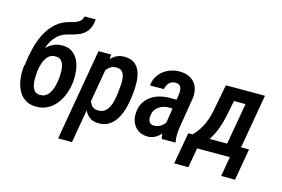

<svg xmlns="http://www.w3.org/2000/svg" viewBox="-116 -1020 2177 1483"><g transform="rotate(15 972.5 -278.5)"><path d="M393.1 -759.3 481.9 -759.8Q479 -718.8 466.1 -690.7Q453.1 -662.6 431.6 -644Q410.2 -625.5 380.1 -614Q350.1 -602.5 313 -593.8Q260.3 -581.5 227.3 -552Q194.3 -522.5 175.5 -482.2Q156.7 -441.9 147.7 -395.3Q138.7 -348.6 133.8 -301.8L129.9 -269.5L42 -260.7L45.9 -293Q52.7 -352.5 68.4 -415.5Q84 -478.5 112.3 -534.4Q140.6 -590.3 185.5 -631.3Q230.5 -672.4 296.4 -688.5Q318.4 -693.4 338.4 -700.7Q358.4 -708 373.3 -721.7Q388.2 -735.4 393.1 -759.3ZM290 -498.5Q337.9 -497.6 368.7 -474.6Q399.4 -451.7 416 -415.8Q432.6 -379.9 437.5 -337.9Q442.4 -295.9 439 -256.3L438 -245.1Q433.1 -197.8 416.3 -151.9Q399.4 -106 370.6 -68.8Q341.8 -31.7 300.8 -10Q259.8 11.7 206.1 10.7Q153.3 9.3 118.7 -15.4Q84 -40 65.2 -79.3Q46.4 -118.7 40.5 -164.8Q34.7 -210.9 38.6 -255.4L39.6 -265.6Q42 -278.3 49.6 -289.8Q57.1 -301.3 65.9 -312Q74.7 -322.8 80.6 -333.5Q103.5 -373 132.3 -411.9Q161.1 -450.7 200 -475.3Q238.8 -500 290 -498.5ZM259.8 -403.3Q221.2 -404.8 198.2 -380.1Q175.3 -355.5 164.1 -320.3Q152.8 -285.2 149.4 -254.4L148.9 -244.1Q147 -224.1 146.7 -197.5Q146.5 -170.9 151.6 -145.5Q156.7 -120.1 171.6 -103Q186.5 -85.9 214.8 -85Q245.6 -83.5 266.1 -99.4Q286.6 -115.2 299.1 -140.6Q311.5 -166 317.9 -194.1Q324.2 -222.2 326.7 -245.6L327.6 -256.3Q329.1 -275.9 328.9 -300.8Q328.6 -325.7 322.8 -348.6Q316.9 -371.6 302.2 -387.2Q287.6 -402.8 259.8 -403.3Z M658.7 -420.4 550.3 203.1H439.5L566.4 -528.3H668ZM909.2 -285.2 904.3 -243.7Q898.9 -201.2 886.2 -156Q873.5 -110.8 850.8 -72.5Q828.1 -34.2 792 -11.2Q755.9 11.7 703.1 9.8Q659.2 8.3 632.1 -15.4Q605 -39.1 591.1 -75.4Q577.1 -111.8 573.2 -152.6Q569.3 -193.4 571.3 -228L580.1 -292Q586.9 -331.1 600.6 -374Q614.3 -417 637.5 -454.8Q660.6 -492.7 694.8 -516.4Q729 -540 776.4 -538.6Q827.6 -537.1 856.9 -512.9Q886.2 -488.8 898.9 -450.7Q911.6 -412.6 912.6 -368.7Q913.6 -324.7 909.2 -285.2ZM793.5 -243.2 797.9 -285.6Q800.3 -306.6 801.8 -332.8Q803.2 -358.9 798.8 -383.8Q794.4 -408.7 779.8 -425Q765.1 -441.4 735.4 -442.4Q710.4 -442.9 690.9 -432.1Q671.4 -421.4 657.5 -403.3Q643.6 -385.3 634.5 -363.5Q625.5 -341.8 621.6 -320.3L603.5 -199.7Q602.1 -173.8 608.4 -147.9Q614.7 -122.1 631.1 -104.2Q647.5 -86.4 677.7 -85Q710 -83.5 731 -98.4Q752 -113.3 764.6 -137.5Q777.3 -161.6 783.7 -189.9Q790 -218.3 793.5 -243.2Z M1211.4 -107.4 1253.4 -372.1Q1255.4 -391.1 1252.7 -408Q1250 -424.8 1239 -435.5Q1228 -446.3 1205.6 -446.8Q1183.6 -447.3 1168 -437.7Q1152.3 -428.2 1142.8 -411.9Q1133.3 -395.5 1129.9 -376L1019 -375Q1022 -413.1 1039.3 -443.6Q1056.6 -474.1 1084 -495.6Q1111.3 -517.1 1145.3 -528.1Q1179.2 -539.1 1215.8 -538.6Q1267.1 -538.1 1302.2 -516.8Q1337.4 -495.6 1353.5 -458Q1369.6 -420.4 1364.3 -369.1L1324.2 -122.1Q1319.8 -93.8 1318.6 -65.2Q1317.4 -36.6 1323.2 -8.3L1322.8 0L1213.4 0.5Q1206.5 -25.9 1207 -53.2Q1207.5 -80.6 1211.4 -107.4ZM1263.2 -321.8 1251 -248 1203.1 -248.5Q1180.7 -248.5 1160.4 -242.2Q1140.1 -235.8 1123.3 -223.6Q1106.4 -211.4 1095.9 -193.8Q1085.4 -176.3 1082.5 -152.3Q1080.1 -134.8 1083.3 -119.1Q1086.4 -103.5 1096.9 -93.8Q1107.4 -84 1128.4 -83.5Q1150.4 -83.5 1170.9 -93Q1191.4 -102.5 1205.8 -119.1Q1220.2 -135.7 1224.1 -157.7L1243.2 -109.4Q1235.8 -85.4 1222.9 -63.7Q1210 -42 1191.7 -25.1Q1173.3 -8.3 1150.4 1.5Q1127.4 11.2 1100.6 10.7Q1056.6 10.3 1026.4 -10.5Q996.1 -31.2 981.2 -65.7Q966.3 -100.1 968.8 -142.1Q971.2 -188.5 990.7 -222.7Q1010.3 -256.8 1041.5 -279.1Q1072.8 -301.3 1112.3 -311.8Q1151.9 -322.3 1195.3 -322.3Z M1585 -528.3H1696.3L1660.2 -343.3Q1651.4 -294.4 1636.2 -241.2Q1621.1 -188 1596.2 -138.9Q1571.3 -89.8 1534.2 -53Q1497.1 -16.1 1443.4 0H1407.2L1419.9 -94.2L1434.1 -94.7Q1460.9 -122.1 1479.5 -150.1Q1498 -178.2 1511.5 -208.7Q1524.9 -239.3 1533.9 -272.2Q1543 -305.2 1549.3 -342.8ZM1612.8 -528.3H1897.5L1805.7 0H1694.3L1769 -427.2H1594.7ZM1400.4 -95.7H1886.2L1841.8 157.7H1731L1758.3 0H1496.6L1468.8 157.7H1355.5Z"/></g></svg>

Font: Roboto Condensed Medium
Style: Italic
Weight: 500
Italic angle: -12°
Designer: Christian Robertson
Foundry: Google
Version: Version 3.0; 2020